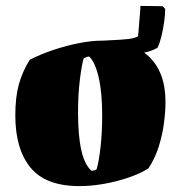

<svg xmlns="http://www.w3.org/2000/svg" viewBox="-20 -620 603 652"><path d="M250 12Q135 12 83.5 -51Q32 -114 32 -228Q32 -290 44 -333.5Q56 -377 81 -417Q118 -436 161.5 -450.5Q205 -465 248 -473.5Q291 -482 327 -482Q428 -482 485 -428.5Q542 -375 542 -274Q542 -243 537 -203.5Q532 -164 519.5 -123.5Q507 -83 484 -48Q455 -30 415 -16.5Q375 -3 332 4.5Q289 12 250 12ZM291 -40Q295 -40 301 -42Q307 -44 308 -45Q316 -72 321.5 -121Q327 -170 327 -228Q327 -306 315 -357.5Q303 -409 283 -428Q276 -428 264 -422Q257 -397 251 -347.5Q245 -298 245 -238Q245 -78 291 -40ZM515 -458Q495 -446 467.5 -441Q440 -436 412 -436Q384 -436 361.5 -438.5Q339 -441 329 -444V-482Q344 -483 368 -484Q392 -485 415 -487.5Q438 -490 449 -497Q451 -526 453.5 -552.5Q456 -579 457 -600L532 -599L541 -590Q541 -572 537.5 -546Q534 -520 528 -496Q522 -472 515 -458Z"/></svg>

Font: Labrada Black
Style: Regular
Weight: 900
Designer: Mercedes Jáuregui
Foundry: Omnibus-Type Team
Version: Version 1.000; ttfautohint (v1.8.4.7-5d5b)